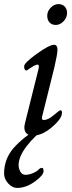

<svg xmlns="http://www.w3.org/2000/svg" viewBox="-69 -649 354 939"><path d="M18 270Q-8 271 -28.5 248.5Q-49 226 -49 200Q-49 128 -2 74.5Q45 21 123 -24H156Q102 13 62 65Q22 117 22 158Q22 175 30.5 190.5Q39 206 56 206Q72 206 91.5 198Q111 190 120 180Q128 172 136 172Q144 172 144 188Q144 208 102 238.5Q60 269 18 270ZM217 -629Q236 -629 247.5 -617Q259 -605 259 -585Q259 -563 242 -545Q225 -527 204 -527Q184 -527 173 -539.5Q162 -552 162 -572Q162 -594 179 -611.5Q196 -629 217 -629ZM196 -430Q212 -430 212 -405Q212 -385 197 -320L137 -79Q133 -62 145 -62Q166 -62 194 -86Q222 -110 227 -110Q234 -110 234 -97Q234 -69 185.5 -27.5Q137 14 94 14Q50 14 50 -27Q50 -34 56 -58L118 -306Q125 -333 116 -333Q104 -333 83 -318.5Q62 -304 61 -304Q49 -304 49 -325Q49 -341 110.5 -385.5Q172 -430 196 -430Z"/></svg>

Font: EB Garamond 08
Style: Italic
Weight: 400
Italic angle: -14°
Version: Version 0.016